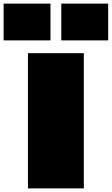

<svg xmlns="http://www.w3.org/2000/svg" viewBox="-97 -1045 620 1065"><path d="M58 0H368V-750H58ZM-77 -1025V-821H183V-1025ZM243 -1025V-821H503V-1025Z"/></svg>

Font: Mattone Black
Style: Regular
Weight: 900
Width: 6
Designer: Nunzio Mazzaferro
Foundry: Collletttivo
Version: Version 2.000;Glyphs 3.2 (3217)